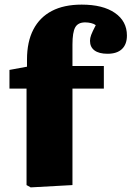

<svg xmlns="http://www.w3.org/2000/svg" viewBox="-20 -802 570 832"><path d="M113 10 95 0V-418H21V-499L97 -513V-544Q97 -621 124.5 -674Q152 -727 204.5 -754.5Q257 -782 334 -782Q426 -782 478 -746Q530 -710 530 -648Q530 -610 508.5 -589.5Q487 -569 446 -569Q409 -569 389.5 -583.5Q370 -598 370 -625Q370 -637 375 -650.5Q380 -664 395 -693Q387 -699 374.5 -702Q362 -705 349 -705Q318 -705 306 -683.5Q294 -662 294 -609V-516H430V-418H294V0Z"/></svg>

Font: Literata 18pt ExtraBold
Style: Regular
Weight: 800
Designer: Latin by Veronika Burian and Jose Scaglione. Greek by Irene Vlachou. Cyrillic by Vera Evstafieva.
Foundry: TypeTogether
Version: Version 3.103;gftools[0.9.29]